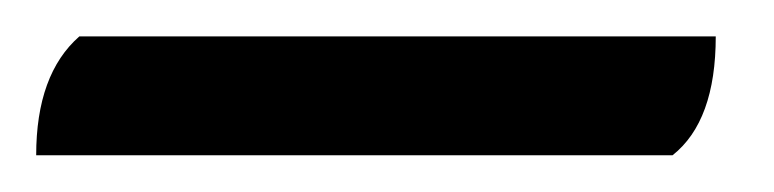

<svg xmlns="http://www.w3.org/2000/svg" viewBox="-43 -7 419 104"><path d="M321.3 77.1Q344.7 58.6 344.7 12.7H0Q-23.4 33.2 -23.4 77.1Z"/></svg>

Font: Kurale
Style: Regular
Weight: 400
Version: 1.0; ttfautohint (v1.3)